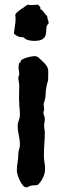

<svg xmlns="http://www.w3.org/2000/svg" viewBox="-20 -806 273 818"><path d="M187 -709Q187 -703.6 184.8 -702.9Q182.6 -702.1 181.2 -699.2Q176.8 -689.9 177 -678.2Q177.2 -666.5 174.3 -656.2Q171.4 -646 160.9 -638.9Q150.4 -631.8 125 -631.8Q113.8 -631.8 101.1 -634.8Q88.4 -637.7 81.1 -647H76.2Q64.9 -647 56.2 -651.1Q47.4 -655.3 39.1 -663.1Q41.5 -684.1 44.7 -703.4Q47.9 -722.7 44.9 -744.1Q49.8 -751.5 56.2 -756.8Q62.5 -762.2 69.6 -766.8Q76.7 -771.5 83.7 -776.1Q90.8 -780.8 97.2 -786.1Q101.1 -785.2 105 -784.7Q108.9 -784.2 112.8 -784.2Q120.6 -784.2 127.4 -785.2Q134.3 -786.1 142.1 -786.1Q146.5 -780.8 149.9 -777.6Q153.3 -774.4 151.9 -767.1Q157.2 -765.1 160.6 -761.5Q164.1 -757.8 167.2 -753.4Q170.4 -749 173.6 -744.9Q176.8 -740.7 181.2 -737.8V-735.8Q181.2 -728.5 184.1 -722.2Q187 -715.8 187 -709ZM185.1 -470.2Q185.1 -461.9 182.1 -454.1Q179.2 -446.3 178.2 -438Q174.8 -420.9 174.3 -403.8Q173.8 -386.7 168 -370.1Q167 -367.7 166.5 -365.5Q166 -363.3 166 -360.8Q166 -355.5 167 -350.8Q168 -346.2 168 -340.8Q168 -336.4 166.5 -332.8Q165 -329.1 165 -325.2Q165 -319.8 168 -313.7Q170.9 -307.6 170.9 -299.8Q170.9 -292.5 169.4 -284.9Q168 -277.3 168 -270Q168 -262.2 169.4 -255.4Q170.9 -248.5 170.9 -241.2Q170.9 -216.3 168.9 -191.7Q167 -167 167 -143.1Q167 -128.9 169.4 -115Q171.9 -101.1 171.9 -86.9Q171.9 -67.4 163.8 -50.3Q155.8 -33.2 142.1 -19Q134.3 -16.1 127.4 -16.4Q120.6 -16.6 112.8 -15.1Q107.4 -14.2 102.3 -11Q97.2 -7.8 91.8 -7.8Q84.5 -7.8 77.1 -16.6Q69.8 -25.4 64.2 -37.1Q58.6 -48.8 55.2 -60.5Q51.8 -72.3 51.8 -78.1Q51.8 -96.7 54.9 -114.5Q58.1 -132.3 58.1 -150.9Q58.1 -160.6 61.5 -169.9Q64.9 -179.2 64.9 -189.9Q64.9 -209.5 60.1 -230Q55.2 -250.5 55.2 -270Q55.2 -281.2 60.1 -292.7Q64.9 -304.2 64.9 -316.9Q64.9 -329.6 63.5 -342Q62 -354.5 62 -367.2Q60.5 -385.3 61.3 -403.1Q62 -420.9 62 -439Q62 -448.2 60.1 -457.5Q58.1 -466.8 58.1 -476.1Q58.1 -480 60.1 -482.9Q62 -485.8 62 -488.8Q62 -497.1 60.5 -505.4Q59.1 -513.7 59.1 -521Q59.1 -529.3 62 -538.1L67.9 -541V-546.9Q71.3 -551.3 79.1 -554.9Q86.9 -558.6 95.9 -561.3Q105 -564 113.8 -565.4Q122.6 -566.9 127.9 -566.9Q137.7 -566.9 146.5 -558.8Q155.3 -550.8 162.1 -543.9Q172.9 -533.7 177.7 -526.6Q182.6 -519.5 184.3 -512.2Q186 -504.9 185.5 -495.1Q185.1 -485.4 185.1 -470.2Z"/></svg>

Font: Margarine
Style: Regular
Weight: 400
Designer: Astigmatic (AOETI)
Foundry: Astigmatic (AOETI)
Version: Version 1.000